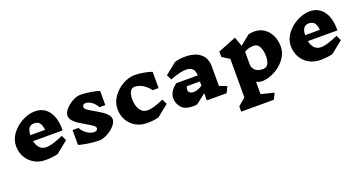

<svg xmlns="http://www.w3.org/2000/svg" viewBox="-45 -1242 4072 2178"><g transform="rotate(-20 1991.5 -153.5)"><path d="M612 -240H255Q266 -187 296 -155.5Q326 -124 374 -124Q445 -124 581 -185L611 -123L467 -7Q404 10 316 10Q241 10 181 -24.5Q121 -59 87.5 -119Q54 -179 54 -253Q54 -333 106 -401.5Q158 -470 236 -510.5Q314 -551 387 -551Q495 -551 554.5 -469.5Q614 -388 612 -240ZM249 -314H427Q421 -371 400 -398.5Q379 -426 333 -426Q292 -426 271.5 -398.5Q251 -371 249 -314Z M885 -215Q833 -245 800 -267Q767 -289 743.5 -317Q720 -345 720 -377Q720 -413 755.5 -454Q791 -495 843 -523Q895 -551 939 -551Q992 -551 1062.5 -539.5Q1133 -528 1165 -514V-344H1095Q1070 -390 1033.5 -416Q997 -442 959 -442Q942 -442 932.5 -432.5Q923 -423 923 -408Q923 -389 947.5 -371Q972 -353 1028 -321Q1079 -292 1111 -270.5Q1143 -249 1166 -222Q1189 -195 1189 -164Q1189 -127 1152 -86.5Q1115 -46 1061.5 -18Q1008 10 964 10Q907 10 829.5 -1.5Q752 -13 719 -27V-205H789Q818 -155 860.5 -127Q903 -99 945 -99Q963 -99 974.5 -108.5Q986 -118 986 -132Q986 -149 962.5 -166.5Q939 -184 885 -215Z M1799 -514V-319H1728Q1691 -369 1644 -397.5Q1597 -426 1545 -426Q1512 -426 1493 -393.5Q1474 -361 1474 -301Q1474 -225 1506.5 -174.5Q1539 -124 1599 -124Q1666 -124 1794 -181L1824 -119L1684 -7Q1624 10 1541 10Q1466 10 1406 -24.5Q1346 -59 1312.5 -119Q1279 -179 1279 -253Q1279 -333 1327.5 -401.5Q1376 -470 1449.5 -510.5Q1523 -551 1592 -551Q1641 -551 1705 -539.5Q1769 -528 1799 -514Z M2504 0H2265V-87L2152 2Q2132 10 2102 10Q2003 10 1959 -38.5Q1915 -87 1915 -155Q1915 -194 1939 -232Q1963 -270 2007 -302H2265V-306Q2265 -358 2236.5 -383.5Q2208 -409 2161 -409Q2092 -409 1968 -361L1938 -423L2076 -534Q2129 -551 2201 -551Q2319 -551 2384.5 -498Q2450 -445 2450 -344V-108L2540 -73ZM2265 -178V-229H2108Q2097 -211 2097 -190Q2097 -167 2113.5 -153.5Q2130 -140 2159 -140Q2206 -140 2265 -178Z M2862 -9V141L3018 181L2982 253H2588V190L2677 113V-351L2588 -408V-472L2808 -560L2848 -448L2967 -543Q2999 -551 3040 -551Q3104 -551 3155 -516.5Q3206 -482 3234.5 -421.5Q3263 -361 3263 -288Q3263 -209 3211 -140Q3159 -71 3080.5 -30.5Q3002 10 2929 10V9Q2892 9 2862 -9ZM2862 -371V-219Q2862 -175 2894.5 -145.5Q2927 -116 2987 -116Q3068 -116 3068 -242Q3068 -312 3044.5 -356.5Q3021 -401 2975 -401Q2914 -401 2862 -371Z M3929 -240H3572Q3583 -187 3613 -155.5Q3643 -124 3691 -124Q3762 -124 3898 -185L3928 -123L3784 -7Q3721 10 3633 10Q3558 10 3498 -24.5Q3438 -59 3404.5 -119Q3371 -179 3371 -253Q3371 -333 3423 -401.5Q3475 -470 3553 -510.5Q3631 -551 3704 -551Q3812 -551 3871.5 -469.5Q3931 -388 3929 -240ZM3566 -314H3744Q3738 -371 3717 -398.5Q3696 -426 3650 -426Q3609 -426 3588.5 -398.5Q3568 -371 3566 -314Z"/></g></svg>

Font: Inknut Antiqua ExtraBold
Style: Regular
Weight: 800
Designer: Claus Eggers Sørensen
Foundry: Claus Eggers Sørensen
Version: Version 1.003; ttfautohint (v1.8.2) -l 8 -r 50 -G 200 -x 14 